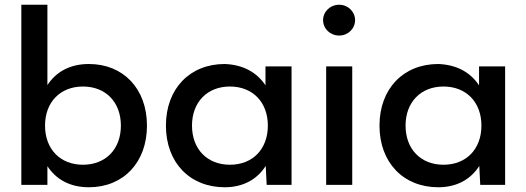

<svg xmlns="http://www.w3.org/2000/svg" viewBox="-20 -780 2221 810"><path d="M180 -760H70V0H180V-79C216 -24 274 10 355 10C500 10 600 -94 600 -250C600 -406 500 -510 355 -510C274 -510 216 -476 180 -421ZM330 -85C234 -85 170 -151 170 -250C170 -349 234 -415 330 -415C426 -415 490 -349 490 -250C490 -151 426 -85 330 -85Z M1105 0H1210V-500H1100V-420C1064 -474 1007 -507 928 -510C781 -510 680 -406 680 -250C680 -94 781 10 928 10C1008 10 1066 -25 1101 -80ZM950 -85C854 -85 790 -151 790 -250C790 -349 854 -415 950 -415C1046 -415 1110 -349 1110 -250C1110 -151 1046 -85 950 -85Z M1356 -500V0H1466V-500ZM1411 -760C1373 -760 1343 -731 1343 -695C1343 -659 1373 -630 1411 -630C1448 -630 1478 -659 1478 -695C1478 -731 1448 -760 1411 -760Z M2006 0H2111V-500H2001V-420C1965 -474 1908 -507 1829 -510C1682 -510 1581 -406 1581 -250C1581 -94 1682 10 1829 10C1909 10 1967 -25 2002 -80ZM1851 -85C1755 -85 1691 -151 1691 -250C1691 -349 1755 -415 1851 -415C1947 -415 2011 -349 2011 -250C2011 -151 1947 -85 1851 -85Z"/></svg>

Font: Goli Medium
Style: Regular
Weight: 500
Designer: jaikishan Patel
Foundry: MagicType
Version: Version 1.000;Glyphs 3.2 (3242)